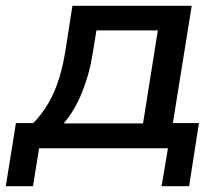

<svg xmlns="http://www.w3.org/2000/svg" viewBox="-45 -512 766 663"><path d="M-25 131 10 -87H70Q100 -118 122 -155.5Q144 -193 159 -241Q174 -289 183 -350L205 -492H617L552 -87H642L608 131H513L535 0H90L69 131ZM175 -86H449L500 -407H288L275 -327Q264 -257 238.5 -193.5Q213 -130 175 -86Z"/></svg>

Font: Nunito Sans 10pt SemiExpanded SemiBold
Style: Italic
Weight: 600
Width: 6
Italic angle: -9°
Designer: Vernon Adams
Foundry: Vernon Adams
Version: Version 3.101;gftools[0.9.27]